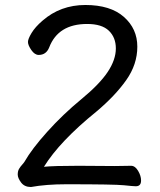

<svg xmlns="http://www.w3.org/2000/svg" viewBox="-20 -739 640 769"><path d="M104 10Q78 10 64.5 -8Q51 -26 51 -40Q51 -54 56.5 -63Q62 -72 68 -78.5Q74 -85 78 -91Q107 -142 169.5 -211.5Q232 -281 305.5 -341.5Q379 -402 411.5 -451Q444 -500 444 -545Q444 -589 416 -616Q388 -643 329 -643Q213 -643 177 -549Q165 -519 135 -519Q119 -519 105.5 -538.5Q92 -558 92 -571Q92 -583 106.5 -607Q121 -631 150 -656Q222 -719 322 -719Q422 -719 476 -671.5Q530 -624 530 -552Q530 -481 485.5 -418Q441 -355 366 -292Q219 -173 156 -71Q195 -75 294 -75L440 -74L505 -75Q521 -75 533 -55Q545 -35 545 -16Q545 7 524 7Q514 7 476.5 3Q439 -1 245 -1Q165 -1 104 10Z"/></svg>

Font: LXGW WenKai Lite
Style: Bold
Weight: 700
Designer: LXGW / Fontworks Inc.
Foundry: LXGW / Fontworks Inc.
Version: Version 1.330;April 28, 2024